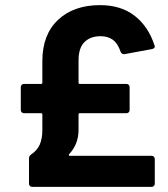

<svg xmlns="http://www.w3.org/2000/svg" viewBox="-20 -728 653 748"><path d="M286 -222Q286 -166 249 -127Q248 -126 248 -124Q248 -124 248.5 -122.5Q249 -121 252 -121H571Q576 -121 579.5 -117.5Q583 -114 583 -109V-12Q583 -7 579.5 -3.5Q576 0 571 0H105Q100 0 96.5 -3.5Q93 -7 93 -12V-112Q93 -120 101 -126Q125 -142 135 -165Q145 -188 145 -222V-282Q145 -287 140 -287H73Q68 -287 64.5 -290.5Q61 -294 61 -299V-389Q61 -394 64.5 -397.5Q68 -401 73 -401H140Q145 -401 145 -406V-490Q145 -593 206 -650.5Q267 -708 370 -708Q451 -708 504.5 -666.5Q558 -625 582 -551Q583 -549 583 -546Q583 -540 573 -537L465 -517H462Q455 -517 450 -526Q439 -559 419.5 -573Q400 -587 372 -587Q332 -587 309 -564Q286 -541 286 -493V-406Q286 -401 291 -401H473Q478 -401 481.5 -397.5Q485 -394 485 -389V-299Q485 -294 481.5 -290.5Q478 -287 473 -287H291Q286 -287 286 -282Z"/></svg>

Font: LinhAnh
Style: Bold
Weight: 700
Designer: Jeremy Tribby
Foundry: Tribby Type
Version: Version 1.408